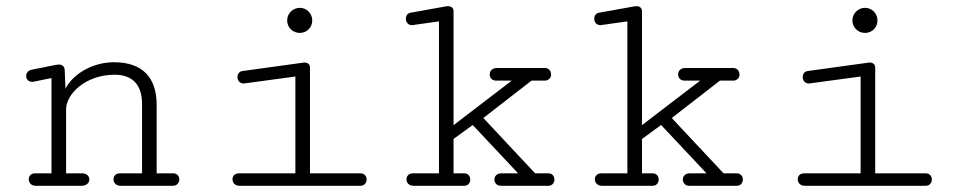

<svg xmlns="http://www.w3.org/2000/svg" viewBox="-20 -597 3067 617"><path d="M348.6 -356.9C407.7 -356.9 436.5 -321.8 436.5 -263.7V-40H365.2C351.6 -40 344.7 -30.8 344.7 -21C344.7 -10.7 352.1 0 367.2 0H535.6C549.3 0 556.2 -10.3 556.2 -20.5C556.2 -30.3 549.8 -40 536.6 -40H483.4V-260.3C483.4 -345.2 440.4 -397 346.2 -397C278.3 -397 214.8 -359.9 190.4 -312L188 -370.6C187.5 -381.8 182.1 -389.6 168.9 -389.6C166.5 -389.6 163.6 -389.2 160.2 -388.7L80.1 -372.6C68.4 -369.6 64 -360.4 64 -352.5C64 -342.8 71.3 -334 83 -334C85.9 -334 89.4 -334.5 92.8 -335.4L145.5 -346.2V-40H92.8C79.1 -40 72.3 -30.8 72.3 -21C72.3 -10.7 79.6 0 94.7 0H242.7C258.8 0 267.1 -10.3 267.1 -20.5C267.1 -30.3 259.3 -40 243.7 -40H192.4V-245.6C192.4 -294.9 254.9 -356.9 348.6 -356.9Z M749.5 0H1138.2C1151.4 0 1158.2 -9.8 1158.2 -20C1158.2 -29.8 1151.9 -40 1138.7 -40H976.1V-380.4C976.1 -390.1 968.8 -396 958.5 -396C956.1 -396 954.6 -396 953.1 -395.5L758.8 -368.7C748 -367.2 743.2 -358.4 743.2 -349.1C743.2 -338.9 750 -328.6 763.2 -328.6C764.2 -328.6 765.1 -329.1 766.6 -329.1L929.2 -351.1V-40H747.6C733.9 -40 727.1 -30.8 727.1 -21C727.1 -10.7 734.4 0 749.5 0ZM943.4 -571.8C920.9 -571.8 902.8 -553.7 902.8 -531.2C902.8 -508.8 920.9 -491.2 943.4 -491.2C965.8 -491.2 983.4 -508.8 983.4 -531.2C983.4 -553.7 965.8 -571.8 943.4 -571.8Z M1437.5 -194.8V-561.5C1437.5 -571.3 1430.2 -577.1 1419.9 -577.1C1417.5 -577.1 1415 -576.7 1414.1 -576.7L1299.8 -556.2C1289.1 -554.7 1284.2 -545.9 1284.2 -536.6C1284.2 -526.4 1291 -516.1 1304.2 -516.1C1305.2 -516.1 1306.2 -516.1 1307.6 -516.6L1390.6 -528.3V-40H1306.6C1293 -40 1286.1 -30.3 1286.1 -20.5C1286.1 -10.3 1293.9 0 1308.6 0H1471.7C1484.9 0 1491.2 -9.8 1491.2 -20C1491.2 -29.8 1484.9 -40 1472.2 -40H1437.5V-150.4L1499 -195.3L1645 -40H1591.3C1576.2 -40 1568.8 -30.3 1568.8 -20C1568.8 -10.3 1575.7 0 1589.4 0H1742.2C1754.9 0 1761.7 -9.8 1761.7 -20C1761.7 -29.8 1755.4 -40 1742.2 -40H1699.7L1533.2 -217.8L1688 -337.9H1731.4C1742.2 -337.9 1751 -347.2 1751 -356C1751 -367.7 1745.1 -378.4 1731 -378.4H1576.2C1561 -378.4 1553.7 -368.2 1553.7 -357.9C1553.7 -347.7 1560.5 -337.9 1574.2 -337.9H1624.5Z M2043 -194.8V-561.5C2043 -571.3 2035.6 -577.1 2025.4 -577.1C2022.9 -577.1 2020.5 -576.7 2019.5 -576.7L1905.3 -556.2C1894.5 -554.7 1889.6 -545.9 1889.6 -536.6C1889.6 -526.4 1896.5 -516.1 1909.7 -516.1C1910.6 -516.1 1911.6 -516.1 1913.1 -516.6L1996.1 -528.3V-40H1912.1C1898.4 -40 1891.6 -30.3 1891.6 -20.5C1891.6 -10.3 1899.4 0 1914.1 0H2077.1C2090.3 0 2096.7 -9.8 2096.7 -20C2096.7 -29.8 2090.3 -40 2077.6 -40H2043V-150.4L2104.5 -195.3L2250.5 -40H2196.8C2181.6 -40 2174.3 -30.3 2174.3 -20C2174.3 -10.3 2181.2 0 2194.8 0H2347.7C2360.4 0 2367.2 -9.8 2367.2 -20C2367.2 -29.8 2360.8 -40 2347.7 -40H2305.2L2138.7 -217.8L2293.5 -337.9H2336.9C2347.7 -337.9 2356.4 -347.2 2356.4 -356C2356.4 -367.7 2350.6 -378.4 2336.4 -378.4H2181.6C2166.5 -378.4 2159.2 -368.2 2159.2 -357.9C2159.2 -347.7 2166 -337.9 2179.7 -337.9H2230Z M2565.9 0H2954.6C2967.8 0 2974.6 -9.8 2974.6 -20C2974.6 -29.8 2968.3 -40 2955.1 -40H2792.5V-380.4C2792.5 -390.1 2785.2 -396 2774.9 -396C2772.5 -396 2771 -396 2769.5 -395.5L2575.2 -368.7C2564.5 -367.2 2559.6 -358.4 2559.6 -349.1C2559.6 -338.9 2566.4 -328.6 2579.6 -328.6C2580.6 -328.6 2581.5 -329.1 2583 -329.1L2745.6 -351.1V-40H2564C2550.3 -40 2543.5 -30.8 2543.5 -21C2543.5 -10.7 2550.8 0 2565.9 0ZM2759.8 -571.8C2737.3 -571.8 2719.2 -553.7 2719.2 -531.2C2719.2 -508.8 2737.3 -491.2 2759.8 -491.2C2782.2 -491.2 2799.8 -508.8 2799.8 -531.2C2799.8 -553.7 2782.2 -571.8 2759.8 -571.8Z"/></svg>

Font: Cutive Mono
Style: Regular
Weight: 400
Monospace: yes
Designer: Vernon Adams
Foundry: Vernon Adams
Version: Version 1.002